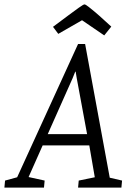

<svg xmlns="http://www.w3.org/2000/svg" viewBox="-67 -853 595 873"><path d="M-47 0 -44 -32 11 -47 288 -653H320L432 -45L488 -32L485 0H288L291 -32L364 -47L339 -192H127L63 -48L136 -32L133 0ZM150 -243H329L282 -497L277 -527H275L263 -497ZM407 -692 306 -761 198 -699 174 -731 245 -784Q276 -807 290 -817Q304 -827 309.5 -830Q315 -833 317 -833Q322 -833 336.5 -821.5Q351 -810 366 -797.5Q381 -785 385 -781L439 -732Z"/></svg>

Font: Faustina Light
Style: Italic
Weight: 300
Italic angle: -8°
Designer: Alfonso Garcia
Foundry: http://www.omnibus-type.com
Version: Version 1.200